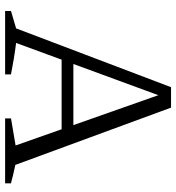

<svg xmlns="http://www.w3.org/2000/svg" viewBox="11 -700 689 751"><g transform="rotate(90 355.5 -324.5)"><path d="M625 -40Q643 -36 661 -32Q679 -28 697 -23V0H443V-23L549 -41L344 -623H361L148 -43Q180 -39 210 -34Q240 -29 271 -23V0H23V-23L91 -43L321 -649H401ZM193 -221V-267H519V-221Z"/></g></svg>

Font: Piazzolla 24pt Light
Style: Regular
Weight: 300
Designer: Juan Pablo del Peral
Foundry: Huerta Tipografica
Version: Version 2.005